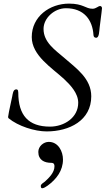

<svg xmlns="http://www.w3.org/2000/svg" viewBox="-20 -724 592 1057"><path d="M26.9 -73.2C80.1 -29.3 171.4 -0.5 236.8 -0.5C361.8 -0.5 482.4 -60.5 482.4 -193.8C482.4 -292 399.4 -348.1 334.5 -404.8C283.7 -448.7 219.7 -490.7 219.7 -564.9C219.7 -625 279.8 -678.7 342.8 -678.7C441.4 -678.7 489.3 -615.7 494.6 -531.2C495.1 -522.5 499.5 -516.1 509.3 -516.1C526.9 -516.1 525.9 -553.2 528.8 -574.2C540 -660.2 540 -664.6 541.5 -678.7C541.5 -685.1 538.1 -689.9 531.7 -690.9C520 -690.9 509.3 -675.8 489.3 -675.8C450.7 -675.8 439 -704.1 359.9 -704.1C253.9 -704.1 154.8 -633.3 154.8 -520C154.8 -418 266.6 -350.1 333 -288.6C368.7 -254.9 410.6 -210.4 410.6 -158.2C410.6 -76.2 333 -26.9 255.4 -26.9C136.2 -26.9 80.6 -89.4 80.6 -214.8C80.6 -231.9 73.2 -231.9 68.8 -231.9C51.8 -231.9 49.8 -205.1 47.4 -193.8C40 -154.3 29.8 -118.2 24.4 -79.1C24.4 -78.1 25.9 -74.2 26.9 -73.2ZM204.6 299.3C204.6 304.2 205.6 312.5 211.9 312.5C220.7 312.5 233.4 304.2 242.2 297.9C291.5 262.2 326.7 214.4 326.7 154.3C326.7 109.4 300.8 57.1 248.5 57.1C219.7 57.1 190.9 81.5 190.9 112.3C190.9 157.2 224.6 172.4 261.7 172.4C279.8 172.4 279.8 184.6 279.8 192.4C279.8 225.6 249.5 255.4 227.5 275.4C222.7 280.3 204.6 288.6 204.6 299.3Z"/></svg>

Font: Cardo
Style: Italic
Weight: 400
Designer: David J. Perry
Foundry: David J. Perry
Version: Version 0.99